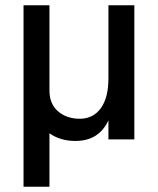

<svg xmlns="http://www.w3.org/2000/svg" viewBox="-20 -527 597 726"><path d="M167 179H69V-507H167V-185Q167 -134 199.5 -106Q232 -78 282 -78Q332 -78 361 -117.5Q390 -157 390 -231V-507H488V0H390V-72Q354 6 265 6Q208 6 167 -23Z"/></svg>

Font: Hind Jalandhar Medium
Style: Regular
Weight: 500
Designer: Namrata Goyal
Foundry: Indian Type Foundry
Version: Version 0.702;PS 1.0;hotconv 1.0.81;makeotf.lib2.5.63406